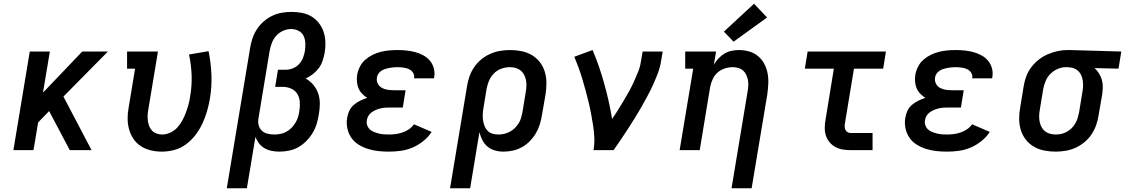

<svg xmlns="http://www.w3.org/2000/svg" viewBox="-20 -807 6047 1032"><path d="M52 0 140 -530H248L211 -309L422 -530H560L321 -288L472 0H355L244 -210L185 -149L160 0Z M850 8Q819 8 790 1Q761 -6 737 -21.5Q713 -37 697 -61Q681 -85 673.5 -113Q666 -141 666 -171.5Q666 -202 672 -232L706 -438H663V-530H829L777 -217Q774 -202 773.5 -186.5Q773 -171 775 -156.5Q777 -142 782.5 -128Q788 -114 798 -104Q808 -94 822 -89Q836 -84 851 -84Q873 -84 895 -94Q917 -104 933 -121.5Q949 -139 960 -159.5Q971 -180 979 -201.5Q987 -223 993 -244.5Q999 -266 1002 -289Q1012 -346 1010 -402Q1008 -458 996 -514L1101 -532Q1114 -469 1116.5 -404.5Q1119 -340 1108 -275Q1102 -241 1092.5 -208Q1083 -175 1068 -143Q1053 -111 1031 -82Q1009 -53 980 -31.5Q951 -10 917 -1Q883 8 850 8Z M1199 205 1324 -547Q1328 -573 1336.5 -599Q1345 -625 1360 -648.5Q1375 -672 1396.5 -691Q1418 -710 1443 -722Q1468 -734 1494.5 -738.5Q1521 -743 1547 -743Q1576 -743 1604 -737.5Q1632 -732 1655 -718Q1678 -704 1694.5 -682.5Q1711 -661 1719.5 -635Q1728 -609 1729 -580Q1730 -551 1725 -523Q1721 -502 1714 -480.5Q1707 -459 1693.5 -441Q1680 -423 1661.5 -408.5Q1643 -394 1623 -385Q1646 -372 1663.5 -351.5Q1681 -331 1690 -305.5Q1699 -280 1699 -251Q1699 -222 1694 -194Q1690 -168 1682.5 -142.5Q1675 -117 1661 -93.5Q1647 -70 1627.5 -50Q1608 -30 1584.5 -16.5Q1561 -3 1534.5 2.5Q1508 8 1482 8Q1461 8 1440.5 4Q1420 0 1402.5 -10Q1385 -20 1372.5 -36Q1360 -52 1353 -71L1307 205ZM1454 -84Q1470 -84 1486.5 -87Q1503 -90 1518.5 -98.5Q1534 -107 1546.5 -119.5Q1559 -132 1568 -147Q1577 -162 1582 -178Q1587 -194 1589 -211Q1593 -234 1591.5 -258Q1590 -282 1578.5 -301.5Q1567 -321 1545.5 -330.5Q1524 -340 1500 -340H1459L1474 -432H1515Q1534 -432 1553.5 -439.5Q1573 -447 1587 -462Q1601 -477 1608.5 -496Q1616 -515 1619 -534Q1622 -555 1621 -576Q1620 -597 1611.5 -614.5Q1603 -632 1584.5 -641.5Q1566 -651 1545 -651Q1523 -651 1501.5 -641.5Q1480 -632 1464.5 -614.5Q1449 -597 1441 -575.5Q1433 -554 1429 -532L1369 -169Q1366 -151 1370.5 -133.5Q1375 -116 1387.5 -104.5Q1400 -93 1417.5 -88.5Q1435 -84 1454 -84Z M2071 8Q2042 8 2013.5 5Q1985 2 1958 -6.5Q1931 -15 1907.5 -29.5Q1884 -44 1868.5 -66.5Q1853 -89 1847 -117Q1841 -145 1846 -174Q1849 -193 1857.5 -211.5Q1866 -230 1882 -243.5Q1898 -257 1916.5 -266Q1935 -275 1954 -281Q1939 -290 1926.5 -303Q1914 -316 1907 -332.5Q1900 -349 1898.5 -368Q1897 -387 1900 -406Q1904 -428 1915 -449.5Q1926 -471 1944 -486.5Q1962 -502 1983.5 -512.5Q2005 -523 2027.5 -528.5Q2050 -534 2072 -536Q2094 -538 2116 -538Q2141 -538 2165 -535.5Q2189 -533 2211.5 -527Q2234 -521 2254.5 -510Q2275 -499 2290 -481.5Q2305 -464 2311.5 -441Q2318 -418 2314 -394Q2314 -392 2313.5 -390Q2313 -388 2312 -386H2205Q2205 -387 2205.5 -387.5Q2206 -388 2206 -389Q2208 -399 2204 -408.5Q2200 -418 2193 -425Q2186 -432 2176.5 -436Q2167 -440 2157.5 -442Q2148 -444 2137.5 -445Q2127 -446 2116 -446Q2106 -446 2095 -445Q2084 -444 2073 -442Q2062 -440 2051 -436.5Q2040 -433 2030.5 -427Q2021 -421 2014 -411Q2007 -401 2006 -390Q2003 -373 2010.5 -358Q2018 -343 2032 -335Q2046 -327 2063 -324.5Q2080 -322 2097 -322H2160L2145 -229H2082Q2069 -229 2056 -228.5Q2043 -228 2030.5 -225.5Q2018 -223 2005 -218Q1992 -213 1980.5 -205.5Q1969 -198 1961.5 -186.5Q1954 -175 1952 -162Q1949 -148 1953.5 -134.5Q1958 -121 1967.5 -112Q1977 -103 1989.5 -98Q2002 -93 2015.5 -89.5Q2029 -86 2043 -85Q2057 -84 2071 -84Q2089 -84 2107.5 -86.5Q2126 -89 2143.5 -95Q2161 -101 2177.5 -112Q2194 -123 2205 -139L2300 -98Q2282 -70 2255 -48.5Q2228 -27 2197.5 -14Q2167 -1 2135 3.5Q2103 8 2071 8Z M2399 205 2490 -342Q2494 -369 2503 -395Q2512 -421 2528 -445Q2544 -469 2566.5 -487.5Q2589 -506 2615 -517.5Q2641 -529 2668 -533.5Q2695 -538 2722 -538Q2753 -538 2783 -532Q2813 -526 2838.5 -511Q2864 -496 2882 -472.5Q2900 -449 2908.5 -420.5Q2917 -392 2917 -360.5Q2917 -329 2912 -298L2893 -188Q2889 -163 2881.5 -138.5Q2874 -114 2860.5 -91Q2847 -68 2828 -48.5Q2809 -29 2785.5 -16Q2762 -3 2736.5 2.5Q2711 8 2686 8Q2662 8 2639.5 1.5Q2617 -5 2600 -19.5Q2583 -34 2572.5 -54.5Q2562 -75 2557 -97L2507 205ZM2658 -84Q2674 -84 2689.5 -87.5Q2705 -91 2719.5 -98.5Q2734 -106 2746 -117.5Q2758 -129 2767 -143Q2776 -157 2780.5 -172.5Q2785 -188 2788 -203L2806 -313Q2809 -329 2809.5 -345.5Q2810 -362 2807 -377Q2804 -392 2797 -405.5Q2790 -419 2778 -428.5Q2766 -438 2751 -442Q2736 -446 2720 -446Q2697 -446 2674 -437.5Q2651 -429 2634 -411.5Q2617 -394 2608 -372Q2599 -350 2595 -327L2579 -229Q2576 -212 2575 -195.5Q2574 -179 2576 -163Q2578 -147 2583.5 -132Q2589 -117 2599.5 -105.5Q2610 -94 2625.5 -89Q2641 -84 2658 -84Z M3170 0Q3176 -33 3174.5 -66.5Q3173 -100 3168 -132Q3163 -164 3157 -196Q3151 -228 3143.5 -259Q3136 -290 3127.5 -321Q3119 -352 3110 -382.5Q3101 -413 3090 -443Q3079 -473 3067 -502L3165 -538Q3184 -494 3199.5 -448.5Q3215 -403 3228 -356.5Q3241 -310 3251.5 -263Q3262 -216 3270 -168Q3287 -192 3302.5 -217Q3318 -242 3333 -267Q3348 -292 3362 -317.5Q3376 -343 3388 -369.5Q3400 -396 3410.5 -422.5Q3421 -449 3425 -477L3434 -530H3542L3533 -477Q3528 -445 3516 -413.5Q3504 -382 3490 -351Q3476 -320 3460 -290.5Q3444 -261 3427 -231Q3410 -201 3392 -172Q3374 -143 3355 -114Q3336 -85 3317 -56.5Q3298 -28 3278 0Z M3912 205 3998 -313Q4001 -329 4002 -344.5Q4003 -360 4000.5 -375Q3998 -390 3991.5 -404Q3985 -418 3974.5 -427.5Q3964 -437 3949 -441.5Q3934 -446 3918 -446Q3897 -446 3875.5 -439Q3854 -432 3837 -417Q3820 -402 3810.5 -381Q3801 -360 3797 -339L3741 0H3633L3706 -438H3663V-530H3829L3817 -460Q3828 -478 3842.5 -493.5Q3857 -509 3875 -519.5Q3893 -530 3913 -534Q3933 -538 3952 -538Q3981 -538 4008 -530Q4035 -522 4055.5 -504.5Q4076 -487 4088.5 -463Q4101 -439 4106 -412Q4111 -385 4109.5 -356Q4108 -327 4104 -298L4020 205ZM3923 -583 3871 -637 4033 -787 4103 -713Z M4552 0Q4530 0 4509 -3.5Q4488 -7 4470 -17Q4452 -27 4439 -42.5Q4426 -58 4419.5 -77.5Q4413 -97 4413 -119Q4413 -141 4417 -162L4462 -438H4306L4321 -530H4742L4727 -438H4570L4522 -147Q4520 -138 4520 -128.5Q4520 -119 4523.5 -110.5Q4527 -102 4535 -97Q4543 -92 4552 -92H4670V0Z M5071 8Q5042 8 5013.5 5Q4985 2 4958 -6.5Q4931 -15 4907.5 -29.5Q4884 -44 4868.5 -66.5Q4853 -89 4847 -117Q4841 -145 4846 -174Q4849 -193 4857.5 -211.5Q4866 -230 4882 -243.5Q4898 -257 4916.5 -266Q4935 -275 4954 -281Q4939 -290 4926.5 -303Q4914 -316 4907 -332.5Q4900 -349 4898.5 -368Q4897 -387 4900 -406Q4904 -428 4915 -449.5Q4926 -471 4944 -486.5Q4962 -502 4983.5 -512.5Q5005 -523 5027.5 -528.5Q5050 -534 5072 -536Q5094 -538 5116 -538Q5141 -538 5165 -535.5Q5189 -533 5211.5 -527Q5234 -521 5254.5 -510Q5275 -499 5290 -481.5Q5305 -464 5311.5 -441Q5318 -418 5314 -394Q5314 -392 5313.5 -390Q5313 -388 5312 -386H5205Q5205 -387 5205.5 -387.5Q5206 -388 5206 -389Q5208 -399 5204 -408.5Q5200 -418 5193 -425Q5186 -432 5176.5 -436Q5167 -440 5157.5 -442Q5148 -444 5137.5 -445Q5127 -446 5116 -446Q5106 -446 5095 -445Q5084 -444 5073 -442Q5062 -440 5051 -436.5Q5040 -433 5030.5 -427Q5021 -421 5014 -411Q5007 -401 5006 -390Q5003 -373 5010.5 -358Q5018 -343 5032 -335Q5046 -327 5063 -324.5Q5080 -322 5097 -322H5160L5145 -229H5082Q5069 -229 5056 -228.5Q5043 -228 5030.5 -225.5Q5018 -223 5005 -218Q4992 -213 4980.5 -205.5Q4969 -198 4961.5 -186.5Q4954 -175 4952 -162Q4949 -148 4953.5 -134.5Q4958 -121 4967.5 -112Q4977 -103 4989.5 -98Q5002 -93 5015.5 -89.5Q5029 -86 5043 -85Q5057 -84 5071 -84Q5089 -84 5107.5 -86.5Q5126 -89 5143.5 -95Q5161 -101 5177.5 -112Q5194 -123 5205 -139L5300 -98Q5282 -70 5255 -48.5Q5228 -27 5197.5 -14Q5167 -1 5135 3.5Q5103 8 5071 8Z M5654 8Q5623 8 5592.5 2Q5562 -4 5536.5 -19Q5511 -34 5493 -57.5Q5475 -81 5466.5 -109.5Q5458 -138 5458 -169.5Q5458 -201 5464 -232L5482 -342Q5486 -369 5495.5 -395Q5505 -421 5522 -444Q5539 -467 5561.5 -485Q5584 -503 5610 -514.5Q5636 -526 5663 -532Q5690 -538 5716 -538Q5720 -538 5724.5 -538Q5729 -538 5733 -538L6007 -530L5992 -438L5863 -441Q5877 -429 5887 -412.5Q5897 -396 5902.5 -377.5Q5908 -359 5907.5 -338.5Q5907 -318 5904 -298L5885 -188Q5881 -161 5872 -135Q5863 -109 5847 -85Q5831 -61 5808.5 -42.5Q5786 -24 5760.5 -12.5Q5735 -1 5707.5 3.5Q5680 8 5654 8ZM5655 -84Q5670 -84 5685.5 -87.5Q5701 -91 5715 -99Q5729 -107 5740.5 -118.5Q5752 -130 5760 -144Q5768 -158 5772.5 -173Q5777 -188 5780 -203L5798 -313Q5801 -328 5801.5 -343.5Q5802 -359 5800 -373Q5798 -387 5792.5 -400.5Q5787 -414 5777 -424Q5767 -434 5753.5 -439.5Q5740 -445 5725 -445L5718 -446Q5716 -446 5714 -446Q5712 -446 5710 -446Q5687 -446 5665 -436.5Q5643 -427 5626 -410Q5609 -393 5600 -371Q5591 -349 5587 -327L5569 -217Q5566 -201 5565.5 -184.5Q5565 -168 5568 -153Q5571 -138 5578 -124.5Q5585 -111 5597 -101.5Q5609 -92 5624 -88Q5639 -84 5655 -84Z"/></svg>

Font: Iosevka Slab Semibold Extended
Style: Italic
Weight: 600
Width: 7
Italic angle: -9°
Monospace: yes
Designer: Belleve Invis
Foundry: Belleve Invis
Version: Version 11.1.0; ttfautohint (v1.8.3)